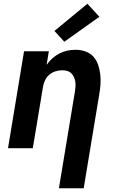

<svg xmlns="http://www.w3.org/2000/svg" viewBox="-20 -795 640 1030"><path d="M296 215 382 -304Q384 -317 385 -330.5Q386 -344 384 -357Q382 -370 376.5 -382Q371 -394 362 -402.5Q353 -411 340.5 -414.5Q328 -418 314 -418Q296 -418 278 -412.5Q260 -407 245.5 -395Q231 -383 222.5 -366Q214 -349 211 -331L156 0H23L109 -520H242L230 -447Q243 -466 261 -482Q279 -498 299.5 -508.5Q320 -519 342 -523.5Q364 -528 386 -528Q413 -528 438.5 -519Q464 -510 481 -491Q498 -472 506.5 -447Q515 -422 518 -395.5Q521 -369 519 -341.5Q517 -314 512 -286L429 215ZM325 -571 272 -629 449 -775 513 -705Z"/></svg>

Font: Iosevka SS04 XBd Ex
Style: Italic
Weight: 800
Width: 7
Italic angle: -9°
Monospace: yes
Designer: Belleve Invis
Foundry: Belleve Invis
Version: Version 19.0.0; ttfautohint (v1.8.4)